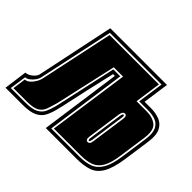

<svg xmlns="http://www.w3.org/2000/svg" viewBox="-168 -784 977 977"><g transform="rotate(45 320.0 -295.5)"><path d="M-35 0 -18 -126Q-1 -126 17.5 -140.5Q36 -155 40 -171L128 -591H536L516 -450H561Q596 -450 624 -439Q652 -428 666 -400Q680 -372 673 -321L652 -173Q641 -99 619 -61.5Q597 -24 561.5 -12Q526 0 475 0H255L316 -436H303Q285 -359 268 -284Q251 -209 235 -133Q234 -130 233 -126Q232 -122 231 -117Q223 -81 210 -54.5Q197 -28 169 -14Q141 0 87 0ZM-15 -18H89Q136 -18 160 -30Q184 -42 194.5 -64Q205 -86 213 -117L214 -123Q215 -125 215 -126.5Q215 -128 216 -130L287 -454H337L276 -18H477Q522 -18 553 -29.5Q584 -41 604 -74.5Q624 -108 633 -173L654 -321Q660 -366 648.5 -390Q637 -414 613 -423Q589 -432 558 -432H495L515 -573H143L57 -170Q55 -156 45 -141.5Q35 -127 22 -117.5Q9 -108 -2 -108ZM-5 -27 5 -99Q24 -99 42.5 -122Q61 -145 66 -169L150 -564H505L485 -423H557Q601 -423 627 -402Q653 -381 645 -321L624 -173Q616 -111 597.5 -79.5Q579 -48 549.5 -37.5Q520 -27 478 -27H286L348 -463H281L207 -133Q198 -100 189.5 -76Q181 -52 159.5 -39.5Q138 -27 90 -27ZM455 -100Q463 -100 467.5 -105.5Q472 -111 474 -127L500 -310Q504 -337 488 -337Q473 -337 469 -310L443 -127Q441 -110 445 -106Q448 -100 455 -100ZM456 -109Q453 -109 452 -113Q450 -116 452 -127L478 -310Q481 -328 487 -328Q494 -328 491 -310L465 -127Q464 -122 463 -118.5Q462 -115 461 -113Q460 -109 456 -109Z"/></g></svg>

Font: Alumni Sans Collegiate One SC
Style: Italic
Weight: 400
Italic angle: -8°
Designer: Robert E. Leuschke
Foundry: Robert E. Leuschke
Version: Version 1.100